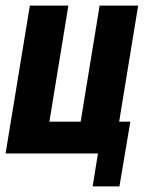

<svg xmlns="http://www.w3.org/2000/svg" viewBox="-20 -550 540 688"><path d="M312 118 331 0H0L87 -530H225L157 -114H269L337 -530H475L407 -114H447L408 118Z"/></svg>

Font: Iosevka Curly Heavy Oblique
Style: Regular
Weight: 900
Italic angle: -9°
Monospace: yes
Designer: Belleve Invis
Foundry: Belleve Invis
Version: Version 11.1.0; ttfautohint (v1.8.3)